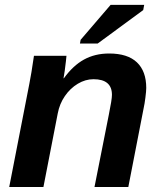

<svg xmlns="http://www.w3.org/2000/svg" viewBox="-20 -753 651 773"><path d="M212.4 -295.9 154.8 0H17.1L98.1 -415.5Q102.1 -435.1 106.7 -463.1Q111.3 -491.2 116.7 -528.3H247.6Q247.6 -525.4 245.4 -506.6Q243.2 -487.8 240.5 -467.3Q237.8 -446.8 235.8 -438H237.3Q273.9 -488.8 318.1 -513.2Q362.3 -537.6 419.4 -537.6Q493.7 -537.6 531.2 -502Q568.8 -466.3 568.8 -398.9Q568.8 -386.7 565.4 -360.1Q562 -333.5 558.6 -318.8L496.6 0H360.4L418 -290.5Q430.7 -352.5 430.7 -371.1Q430.7 -434.1 356.4 -434.1Q323.7 -434.1 293.2 -415.8Q262.7 -397.5 241.2 -366.2Q219.7 -335 212.4 -295.9ZM556.6 -712.4 373 -577.6H301.8L304.7 -592.8L425.3 -733.4H560.5Z"/></svg>

Font: Arimo
Style: Italic
Weight: 400
Italic angle: -12°
Designer: Steve Matteson
Foundry: Monotype Imaging Inc.
Version: Version 1.33